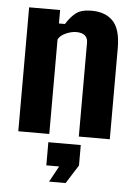

<svg xmlns="http://www.w3.org/2000/svg" viewBox="-57 -653 649 926"><g transform="rotate(5 267.5 -190.5)"><path d="M47 0V-600H197V-535H226Q248.5 -571 274 -590.5Q299.5 -610 349 -610Q416.5 -610 453.2 -571Q490 -532 490 -441V0H340V-454Q340 -478 325.5 -489.5Q311 -501 284 -501Q261 -501 234 -489.2Q207 -477.5 197 -458V0ZM216 229 258 152H196V40H353V139L296 229Z"/></g></svg>

Font: Big Shoulders Text Thin Black
Style: Regular
Weight: 900
Version: Version 2.002